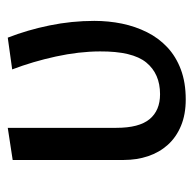

<svg xmlns="http://www.w3.org/2000/svg" viewBox="-22 -480 515 512"><g transform="rotate(-90 236.0 -224.5)"><path d="M226.2 12.8Q186.4 12.8 156.1 0.2Q125.8 -12.3 105.4 -34.9Q85.1 -57.5 75 -87.6Q64.9 -117.7 64.9 -152.7V-448.7L150.6 -461.8V-172.3Q150.6 -111.6 173.7 -83.7Q196.8 -55.7 240.3 -55.7Q294.7 -55.7 324.8 -92.4Q354.9 -129.1 354.4 -216Q354.2 -272 340.8 -333.5Q327.4 -395 306.4 -450L391.1 -461.8Q411.6 -409.4 423.7 -350.3Q435.8 -291.2 435.8 -230.9Q435.8 -193 428.5 -157.2Q421.1 -121.5 405.6 -90.5Q390.2 -59.6 365.6 -36.5Q341.1 -13.4 306.4 -0.3Q271.7 12.8 226.2 12.8Z"/></g></svg>

Font: Ancizar Sans Thin
Style: Regular
Weight: 100
Designer: Cesar Puertas, Viviana Monsalve, Julian Moncada, Julian Prieto, Jose Castro, Mariel Hernandez, Felipe Aragon, Sara Alarc
Version: Version 8.100